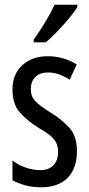

<svg xmlns="http://www.w3.org/2000/svg" viewBox="-20 -786 379 816"><path d="M307 -144Q307 -70 267 -30Q227 10 155 10Q118 10 87 1.5Q56 -7 33 -20V-104Q55 -86 87 -74.5Q119 -63 152 -63Q187 -63 207 -83.5Q227 -104 227 -141Q227 -173 208.5 -195Q190 -217 145 -242Q95 -273 64 -308.5Q33 -344 33 -406Q33 -470 74.5 -508.5Q116 -547 183 -547Q250 -547 306 -512L276 -447Q255 -461 232 -469.5Q209 -478 184 -478Q150 -478 130.5 -459Q111 -440 111 -408Q111 -376 130 -356Q149 -336 196 -307Q246 -276 276.5 -241Q307 -206 307 -144ZM309 -757Q297 -736 273 -707.5Q249 -679 222.5 -651.5Q196 -624 175 -606H123V-617Q181 -699 212 -766H309Z"/></svg>

Font: Noto Sans Bengali ExtraCondensed
Style: Regular
Weight: 400
Width: 2
Designer: Jelle Bosma - Monotype Design Team
Foundry: Monotype Imaging Inc.
Version: Version 2.003; ttfautohint (v1.8.4.7-5d5b)